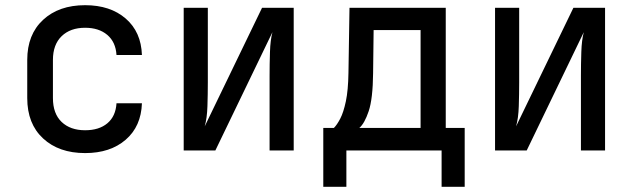

<svg xmlns="http://www.w3.org/2000/svg" viewBox="-20 -580 2440 740"><path d="M308 10Q207 10 146 -46.5Q85 -103 85 -202V-349Q85 -447 146 -503.5Q207 -560 308 -560Q405 -560 464.5 -508.5Q524 -457 527 -368H429Q426 -418 393.5 -445.5Q361 -473 308 -473Q251 -473 217.5 -440.5Q184 -408 184 -349V-202Q184 -142 217.5 -110Q251 -78 308 -78Q362 -78 394 -105Q426 -132 429 -182H527Q524 -93 464.5 -41.5Q405 10 308 10Z M688 0V-550H781V-262Q781 -218 779.5 -171Q778 -124 769 -93L990 -550H1112V0H1019V-289Q1019 -333 1020.5 -379.5Q1022 -426 1030 -456L810 0Z M1226 140V-87H1267Q1279 -99 1291.5 -123Q1304 -147 1313 -189.5Q1322 -232 1323 -299L1327 -550H1698V-87H1771V140H1682V0H1315V140ZM1365 -87H1601V-464H1420L1418 -298Q1417 -199 1401 -151.5Q1385 -104 1365 -87Z M1888 0V-550H1981V-262Q1981 -218 1979.5 -171Q1978 -124 1969 -93L2190 -550H2312V0H2219V-289Q2219 -333 2220.5 -379.5Q2222 -426 2230 -456L2010 0Z"/></svg>

Font: JetBrains Mono NL Medium
Style: Regular
Weight: 500
Monospace: yes
Designer: Philipp Nurullin, Konstantin Bulenkov
Foundry: JetBrains
Version: Version 2.305; ttfautohint (v1.8.4.7-5d5b)